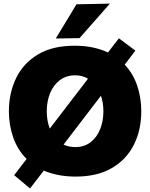

<svg xmlns="http://www.w3.org/2000/svg" viewBox="-20 -988 852 1090"><path d="M150.5 82 60.5 6.5Q79 -17.5 96.5 -40.5Q114 -63.5 131 -85.5Q79.5 -137.5 55 -207.8Q30.5 -278 30.5 -355.5Q30.5 -459.5 71.2 -544Q112 -628.5 194.8 -678.5Q277.5 -728.5 404.5 -728.5Q460 -728.5 507 -718.5Q554 -708.5 593 -690Q608 -710 623.5 -730Q639 -750 655 -770.5L748.5 -700.5Q733 -680 718 -660.5Q702.5 -640.5 688 -621Q735.5 -570.5 758.8 -502.2Q782 -434 782 -356.5Q782 -249.5 739.8 -165.8Q697.5 -82 614.8 -33.8Q532 14.5 409.5 14.5Q356.5 14.5 311.2 5.5Q266 -3.5 228.5 -19.5Q209 5.5 189.8 30.8Q170.5 56 150.5 82ZM245.5 -356.5Q245.5 -302 262.5 -258L455 -509Q461 -517.5 467.5 -525.5Q473.5 -533.5 479.5 -541.5Q447 -560.5 407 -560.5Q356 -560.5 319.8 -533Q283.5 -505.5 264.5 -459.2Q245.5 -413 245.5 -356.5ZM407 -153Q459 -153 494.8 -181Q530.5 -209 548.8 -255.2Q567 -301.5 567 -356.5Q567 -404 553 -445L548.5 -438.5L349.5 -178.5Q345.5 -173 341 -167Q371 -153 407 -153ZM296.5 -769.5Q326 -818 355.5 -866.5Q384.5 -915 414 -963.5L604 -967.5Q559.5 -916.5 516 -867.5Q472.5 -818 431.5 -771.5Z"/></svg>

Font: Heraclito ExtraBold
Style: Regular
Weight: 800
Designer: Kostas Bartsokas (font) & Cristiano Sobral (main changes)
Foundry: Kostas Bartsokas (font) & Cristiano Sobral (main changes)
Version: Version 1.00;July 8, 2020;FontCreator 13.0.0.2655 64-bit